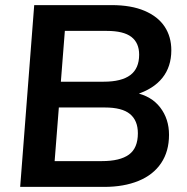

<svg xmlns="http://www.w3.org/2000/svg" viewBox="-20 -732 731 752"><path d="M59 0 114 -712H417Q494 -712 546.5 -689.5Q599 -667 625 -627.5Q651 -588 651 -535Q651 -471 616 -427Q581 -383 511 -361L509 -369Q573 -356 607.5 -311Q642 -266 642 -204Q642 -139 611 -93Q580 -47 522.5 -23.5Q465 0 388 0ZM194 -101H379Q450 -101 485 -126.5Q520 -152 520 -210Q520 -260 489 -285.5Q458 -311 391 -311H194L202 -412H386Q456 -412 490.5 -438Q525 -464 525 -518Q525 -564 494.5 -587.5Q464 -611 398 -611H234Z"/></svg>

Font: Muli
Style: Bold Italic
Weight: 700
Italic angle: -4.541°
Designer: Vernon Adams
Foundry: Vernon Adams
Version: Version 2.100; ttfautohint (v1.8.1.43-b0c9)